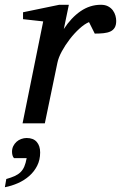

<svg xmlns="http://www.w3.org/2000/svg" viewBox="-75 -514 504 800"><path d="M409.2 -426.8Q409.2 -409.2 402.8 -398.7Q396.5 -388.2 384.8 -382.8Q373 -377.4 356.7 -375.7Q340.3 -374 319.8 -374L295.9 -421.9Q277.3 -414.1 256.1 -394.8Q234.9 -375.5 215.8 -350.8Q196.8 -326.2 182.6 -300Q168.5 -273.9 164.1 -252L111.8 0H19L105 -424.8L21 -434.1V-462.9L171.9 -494.1H211.9L190.9 -393.1Q221.7 -440.4 260.7 -467.3Q299.8 -494.1 345.2 -494.1Q363.3 -494.1 375.5 -487.5Q387.7 -481 395.3 -470.7Q402.8 -460.4 406 -448.7Q409.2 -437 409.2 -426.8ZM92.3 121.1Q92.3 152.3 79.8 176.8Q67.4 201.2 46.9 219.2Q26.4 237.3 0 249Q-26.4 260.7 -54.7 266.1L-48.8 231.9Q-28.3 226.1 -14.2 219.7Q0 213.4 10 203.9Q20 194.3 26.1 180.4Q32.2 166.5 36.1 145H-16.6Q-21.5 139.6 -23.2 132.3Q-24.9 125 -24.9 118.2Q-24.9 105.5 -19.8 95Q-14.6 84.5 -6.3 76.9Q2 69.3 13.2 65.2Q24.4 61 36.1 61Q64 61 78.1 77.4Q92.3 93.8 92.3 121.1Z"/></svg>

Font: Charis SIL Phon
Style: Italic
Weight: 400
Italic angle: -11°
Foundry: SIL International
Version: Version 5.000